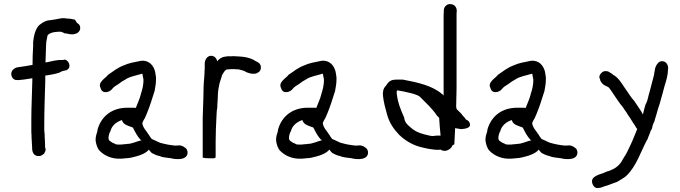

<svg xmlns="http://www.w3.org/2000/svg" viewBox="-20 -781 3363 950"><path d="M36 -419C34 -403 45 -383 65 -385H75C95 -387 105 -388 128 -392L140 -394V-384C139 -321 135 -258 135 -193V-134C135 -126 135 -121 136 -112C136 -104 136 -96 137 -87C137 -81 138 -74 138 -68C138 -61 139 -55 139 -51V-48C139 -28 147 -11 167 -9H178C189 -12 193 -18 199 -21V-23C204 -32 209 -39 203 -52V-64C203 -71 202 -80 202 -89V-90C201 -99 201 -106 201 -115L200 -125L199 -136V-164C199 -237 202 -310 204 -381V-407C219 -409 235 -412 250 -415L261 -418C272 -420 279 -424 288 -429C293 -430 303 -432 310 -434H311V-435C336 -448 320 -484 300 -486H299L290 -484C264 -486 235 -478 212 -473C210 -473 208 -473 205 -472C206 -499 207 -529 208 -557C208 -563 209 -567 209 -574C211 -581 212 -592 214 -599V-600C214 -616 247 -624 270 -624H281C286 -622 295 -620 299 -616H301C304 -616 307 -615 311 -615C317 -613 327 -611 336 -611C356 -611 377 -621 377 -643C377 -653 372 -662 362 -667C359 -671 354 -677 351 -684H349C338 -686 329 -689 315 -689C305 -691 296 -691 287 -691H286C264 -687 240 -682 218 -680H217C204 -677 192 -670 181 -662C164 -651 156 -630 151 -613C150 -607 149 -602 147 -596V-595L144 -573V-552C142 -521 141 -492 141 -460C121 -456 96 -452 74 -449C55 -448 38 -436 36 -419Z M453 -86C456 -66 461 -47 474 -34C497 -11 534 7 580 4C588 4 594 3 602 2C620 2 638 -3 653 -7C676 -13 702 -23 717 -41C720 -35 726 -29 731 -24C741 -19 753 -12 769 -9C783 -2 806 -1 826 2C857 10 910 11 908 -29C908 -33 906 -37 904 -41V-43C896 -51 880 -65 858 -61H849C847 -60 845 -60 845 -60L844 -61L826 -63L808 -66C797 -68 782 -72 771 -75C758 -80 745 -88 731 -93C727 -99 721 -105 718 -111V-113C715 -116 713 -117 711 -121V-122C699 -140 688 -148 684 -172C687 -179 690 -187 695 -194V-195H696C712 -230 724 -264 736 -303L745 -331C749 -352 752 -369 752 -393C752 -404 749 -414 748 -423V-424C741 -456 718 -485 677 -480C644 -473 619 -470 591 -457C560 -445 540 -428 515 -411H514V-410C505 -396 461 -374 478 -345C485 -314 523 -324 535 -341C543 -351 551 -356 566 -365C577 -374 591 -383 603 -389V-390H604C625 -403 653 -407 682 -416H685L686 -407L689 -392L690 -386C690 -360 684 -337 677 -316V-315C672 -293 660 -269 652 -247C651 -247 647 -248 644 -248H610C532 -248 481 -204 463 -141C462 -136 462 -131 461 -128C456 -114 453 -104 453 -87ZM517 -96V-101C517 -108 521 -123 525 -130H526V-131C533 -159 554 -177 583 -187C583 -187 585 -182 586 -180C593 -164 615 -158 635 -151L638 -149C648 -129 660 -105 676 -89H677C678 -89 679 -88 680 -87C657 -82 633 -69 610 -69L604 -68L589 -67L584 -66H573C570 -65 567 -65 564 -66H563C558 -66 553 -66 550 -69H549L548 -70H547L546 -71C539 -73 533 -76 529 -80C523 -83 517 -88 517 -96Z M983 -1C991 1 998 2 1013 2H1019C1029 2 1047 5 1047 -5V-81C1047 -122 1049 -163 1051 -203C1052 -220 1052 -235 1055 -248V-249C1055 -260 1056 -273 1057 -287C1057 -308 1059 -335 1063 -353C1066 -375 1074 -389 1079 -410C1084 -419 1093 -434 1101 -437C1104 -437 1109 -438 1112 -438C1117 -438 1122 -439 1126 -439H1140C1146 -438 1151 -438 1157 -438C1159 -438 1160 -437 1164 -437C1169 -435 1174 -435 1178 -433H1179C1183 -432 1186 -431 1192 -428L1201 -423C1211 -419 1222 -416 1233 -416C1241 -416 1247 -416 1254 -421C1269 -426 1274 -444 1269 -458C1266 -468 1257 -473 1246 -478C1229 -490 1207 -497 1182 -500C1174 -501 1166 -501 1158 -502H1157C1151 -502 1147 -502 1141 -503H1140C1132 -503 1125 -503 1117 -502C1117 -502 1116 -503 1113 -503H1112C1106 -502 1102 -502 1096 -501C1076 -499 1065 -490 1055 -478C1052 -491 1042 -505 1025 -505C1004 -505 993 -484 993 -466V-451C993 -444 993 -436 992 -429V-422C992 -417 991 -411 991 -405C990 -392 989 -380 988 -366V-365C988 -357 987 -347 987 -337C987 -293 984 -245 983 -199Z M1346 -86C1349 -66 1354 -47 1367 -34C1390 -11 1427 7 1473 4C1481 4 1487 3 1495 2C1513 2 1531 -3 1546 -7C1569 -13 1595 -23 1610 -41C1613 -35 1619 -29 1624 -24C1634 -19 1646 -12 1662 -9C1676 -2 1699 -1 1719 2C1750 10 1803 11 1801 -29C1801 -33 1799 -37 1797 -41V-43C1789 -51 1773 -65 1751 -61H1742C1740 -60 1738 -60 1738 -60L1737 -61L1719 -63L1701 -66C1690 -68 1675 -72 1664 -75C1651 -80 1638 -88 1624 -93C1620 -99 1614 -105 1611 -111V-113C1608 -116 1606 -117 1604 -121V-122C1592 -140 1581 -148 1577 -172C1580 -179 1583 -187 1588 -194V-195H1589C1605 -230 1617 -264 1629 -303L1638 -331C1642 -352 1645 -369 1645 -393C1645 -404 1642 -414 1641 -423V-424C1634 -456 1611 -485 1570 -480C1537 -473 1512 -470 1484 -457C1453 -445 1433 -428 1408 -411H1407V-410C1398 -396 1354 -374 1371 -345C1378 -314 1416 -324 1428 -341C1436 -351 1444 -356 1459 -365C1470 -374 1484 -383 1496 -389V-390H1497C1518 -403 1546 -407 1575 -416H1578L1579 -407L1582 -392L1583 -386C1583 -360 1577 -337 1570 -316V-315C1565 -293 1553 -269 1545 -247C1544 -247 1540 -248 1537 -248H1503C1425 -248 1374 -204 1356 -141C1355 -136 1355 -131 1354 -128C1349 -114 1346 -104 1346 -87ZM1410 -96V-101C1410 -108 1414 -123 1418 -130H1419V-131C1426 -159 1447 -177 1476 -187C1476 -187 1478 -182 1479 -180C1486 -164 1508 -158 1528 -151L1531 -149C1541 -129 1553 -105 1569 -89H1570C1571 -89 1572 -88 1573 -87C1550 -82 1526 -69 1503 -69L1497 -68L1482 -67L1477 -66H1466C1463 -65 1460 -65 1457 -66H1456C1451 -66 1446 -66 1443 -69H1442L1441 -70H1440L1439 -71C1432 -73 1426 -76 1422 -80C1416 -83 1410 -88 1410 -96Z M1875 -307C1878 -275 1888 -240 1895 -215C1906 -174 1928 -142 1955 -114C1982 -88 2015 -67 2055 -55C2083 -48 2122 -38 2155 -40H2156L2159 -41C2180 -27 2201 -38 2213 -51C2215 -54 2217 -58 2219 -62L2228 -67C2230 -95 2230 -116 2232 -147C2242 -145 2252 -144 2261 -142H2262C2280 -144 2310 -146 2305 -169C2302 -180 2295 -186 2285 -190C2282 -194 2278 -202 2271 -207C2262 -222 2249 -230 2239 -242C2239 -245 2238 -249 2237 -253C2238 -281 2238 -313 2239 -343V-704C2239 -712 2239 -719 2240 -726V-727C2240 -742 2232 -757 2214 -760C2193 -765 2176 -748 2176 -730C2176 -721 2175 -713 2175 -704V-308C2174 -309 2171 -313 2169 -315H2168C2120 -357 2048 -373 1974 -387H1940C1911 -387 1901 -375 1889 -356C1876 -344 1873 -325 1875 -307ZM1943 -318V-330C1944 -332 1945 -334 1946 -334C1959 -331 1978 -329 1992 -325C2018 -319 2043 -314 2058 -302C2085 -275 2118 -244 2140 -212V-211L2153 -198V-196C2155 -166 2157 -137 2160 -110H2139C2131 -109 2125 -108 2120 -108C2116 -108 2111 -109 2105 -110C2063 -119 2034 -129 2010 -152H2009V-153C1994 -165 1983 -176 1980 -198V-199C1964 -235 1948 -272 1943 -318Z M2382 -86C2385 -66 2390 -47 2403 -34C2426 -11 2463 7 2509 4C2517 4 2523 3 2531 2C2549 2 2567 -3 2582 -7C2605 -13 2631 -23 2646 -41C2649 -35 2655 -29 2660 -24C2670 -19 2682 -12 2698 -9C2712 -2 2735 -1 2755 2C2786 10 2839 11 2837 -29C2837 -33 2835 -37 2833 -41V-43C2825 -51 2809 -65 2787 -61H2778C2776 -60 2774 -60 2774 -60L2773 -61L2755 -63L2737 -66C2726 -68 2711 -72 2700 -75C2687 -80 2674 -88 2660 -93C2656 -99 2650 -105 2647 -111V-113C2644 -116 2642 -117 2640 -121V-122C2628 -140 2617 -148 2613 -172C2616 -179 2619 -187 2624 -194V-195H2625C2641 -230 2653 -264 2665 -303L2674 -331C2678 -352 2681 -369 2681 -393C2681 -404 2678 -414 2677 -423V-424C2670 -456 2647 -485 2606 -480C2573 -473 2548 -470 2520 -457C2489 -445 2469 -428 2444 -411H2443V-410C2434 -396 2390 -374 2407 -345C2414 -314 2452 -324 2464 -341C2472 -351 2480 -356 2495 -365C2506 -374 2520 -383 2532 -389V-390H2533C2554 -403 2582 -407 2611 -416H2614L2615 -407L2618 -392L2619 -386C2619 -360 2613 -337 2606 -316V-315C2601 -293 2589 -269 2581 -247C2580 -247 2576 -248 2573 -248H2539C2461 -248 2410 -204 2392 -141C2391 -136 2391 -131 2390 -128C2385 -114 2382 -104 2382 -87ZM2446 -96V-101C2446 -108 2450 -123 2454 -130H2455V-131C2462 -159 2483 -177 2512 -187C2512 -187 2514 -182 2515 -180C2522 -164 2544 -158 2564 -151L2567 -149C2577 -129 2589 -105 2605 -89H2606C2607 -89 2608 -88 2609 -87C2586 -82 2562 -69 2539 -69L2533 -68L2518 -67L2513 -66H2502C2499 -65 2496 -65 2493 -66H2492C2487 -66 2482 -66 2479 -69H2478L2477 -70H2476L2475 -71C2468 -73 2462 -76 2458 -80C2452 -83 2446 -88 2446 -96Z M2911 127C2914 137 2920 145 2930 149H2932C2934 149 2935 150 2941 149C2950 149 2962 145 2970 141C2974 140 2981 138 2987 136C2988 136 2985 137 2987 136C3004 129 3015 126 3033 119L3055 106C3064 100 3073 95 3080 88C3128 42 3149 -27 3181 -88H3182L3191 -111C3195 -119 3197 -127 3200 -135C3204 -140 3208 -148 3208 -156C3210 -163 3214 -173 3218 -181L3221 -192C3225 -203 3228 -216 3232 -229C3238 -252 3244 -264 3250 -289L3259 -321C3262 -332 3265 -344 3268 -355C3276 -382 3285 -405 3285 -440C3285 -440 3286 -440 3286 -443C3286 -453 3283 -463 3276 -470C3265 -481 3245 -482 3234 -467C3227 -459 3223 -449 3220 -437V-433C3218 -426 3217 -419 3216 -410C3209 -382 3201 -354 3194 -326C3188 -308 3185 -286 3178 -271C3174 -271 3163 -222 3161 -215C3159 -218 3155 -224 3153 -230H3152V-231L3118 -282C3117 -284 3120 -280 3118 -282C3102 -298 3087 -325 3072 -345C3056 -368 3041 -397 3012 -412L3010 -415L3001 -420C2995 -425 2987 -429 2980 -429C2970 -430 2961 -427 2955 -419C2949 -414 2941 -402 2949 -389C2950 -377 2960 -368 2965 -363C2973 -358 2980 -354 2990 -350C2994 -347 3000 -338 3005 -331C3023 -305 3043 -272 3064 -248C3066 -245 3067 -243 3068 -241L3081 -223C3083 -219 3085 -215 3088 -211C3100 -196 3110 -175 3123 -158C3125 -154 3127 -149 3133 -143C3124 -122 3117 -101 3108 -82L3096 -56C3088 -39 3079 -19 3069 -5L3060 10C3048 34 3026 53 2999 62C2998 63 2993 66 2994 65C2987 65 2979 70 2972 72H2971V73C2955 81 2898 89 2911 127Z"/></svg>

Font: Scribbler
Style: Bd
Weight: 700
Designer: Mew Too
Foundry: Cannot Into Space Fonts
Version: Version 1.001